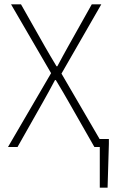

<svg xmlns="http://www.w3.org/2000/svg" viewBox="-20 -679 557 887"><path d="M17 0H61L177 -205C195 -237 213 -269 234 -309H238C262 -269 281 -237 299 -205L416 0H441V188H477L483 -14V-37H440L264 -339L448 -659H404L294 -463C277 -433 265 -410 245 -373H241C219 -410 205 -433 188 -463L77 -659H31L216 -341Z"/></svg>

Font: Source Sans Pro Light
Style: Regular
Weight: 300
Designer: Paul D. Hunt
Foundry: Adobe Systems Incorporated
Version: Version 3.006;hotconv 1.0.111;makeotfexe 2.5.65597